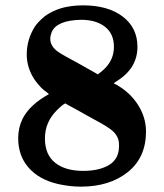

<svg xmlns="http://www.w3.org/2000/svg" viewBox="-20 -681 615 718"><path d="M526 -189Q526 -92 458 -37.5Q390 17 282 17Q241 17 196 7Q125 -10 86.5 -54.5Q48 -99 48 -164Q48 -204 65 -238Q92 -290 163 -329Q159 -332 155 -336Q134 -349 110 -382Q80 -427 80 -477Q80 -533 110 -581Q122 -599 147 -620Q190 -651 246 -658Q260 -660 264 -660Q266 -660 275 -660.5Q284 -661 290 -661Q384 -661 439 -619Q494 -577 494 -506Q494 -424 414 -376L406 -370Q406 -368 414 -365Q466 -336 496 -289Q526 -242 526 -189ZM406 -506Q406 -555 372.5 -581Q339 -607 283 -607Q191 -605 173 -560Q168 -547 168 -536Q168 -507 199 -486Q215 -475 275 -443L346 -403Q362 -415 368 -421Q406 -456 406 -506ZM291 -42Q352 -42 388.5 -64.5Q425 -87 425 -134V-141Q425 -179 384 -204Q374 -212 302 -251Q286 -260 265.5 -271.5Q245 -283 235 -288L225 -294Q218 -294 192 -268Q148 -224 148 -163Q148 -103 186 -72.5Q224 -42 291 -42Z"/></svg>

Font: MathJax_Caligraphic
Style: Bold
Weight: 700
Version: Version 1.1